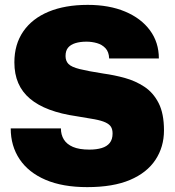

<svg xmlns="http://www.w3.org/2000/svg" viewBox="-20 -758 718 788"><path d="M338 10Q237 10 167 -20Q97 -50 60.5 -104.5Q24 -159 24 -231H230Q230 -205 242 -185.5Q254 -166 279.5 -155Q305 -144 347 -144Q376 -144 397.5 -150.5Q419 -157 430.5 -171.5Q442 -186 442 -210Q442 -227 435.5 -237.5Q429 -248 413 -255.5Q397 -263 368 -268.5Q339 -274 294 -281Q231 -290 183 -308Q135 -326 103 -353Q71 -380 55 -417Q39 -454 39 -502Q39 -576 75.5 -629Q112 -682 179.5 -710Q247 -738 340 -738Q428 -738 493.5 -710.5Q559 -683 595.5 -633.5Q632 -584 632 -518H428Q427 -545 413 -560Q399 -575 378 -581Q357 -587 335 -587Q309 -587 289.5 -581Q270 -575 259.5 -562.5Q249 -550 249 -528Q249 -508 261 -495.5Q273 -483 307 -474.5Q341 -466 405 -456Q449 -450 492.5 -438Q536 -426 572.5 -402Q609 -378 631 -335Q653 -292 653 -223Q653 -155 618 -102Q583 -49 513.5 -19.5Q444 10 338 10Z"/></svg>

Font: Mona Sans ExtraLight Black
Style: Regular
Weight: 900
Version: Version 2.000